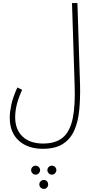

<svg xmlns="http://www.w3.org/2000/svg" viewBox="-20 -731 613 1240"><path d="M43 29Q43 -6 52.5 -52.5Q62 -99 92 -166L123 -151Q101 -104 89.5 -59.5Q78 -15 78 26Q78 106 126 151Q174 196 258 196Q340 196 386 157Q432 118 449.5 34.5Q467 -49 462 -182L445 -711H480L497 -182Q499 -97 492 -22Q485 53 460.5 109.5Q436 166 387 198Q338 230 257 230Q159 230 101 177Q43 124 43 29ZM315 397Q303 397 294.5 388Q286 379 286 368Q286 356 294.5 347.5Q303 339 315 339Q327 339 335.5 347.5Q344 356 344 368Q344 379 335.5 388Q327 397 315 397ZM211 397Q198 397 189.5 388Q181 379 181 368Q181 356 189.5 347.5Q198 339 211 339Q222 339 230.5 347.5Q239 356 239 368Q239 379 230.5 388Q222 397 211 397ZM263 489Q251 489 242.5 480.5Q234 472 234 460Q234 448 242.5 439.5Q251 431 263 431Q275 431 283 439.5Q291 448 291 460Q291 472 283 480.5Q275 489 263 489Z"/></svg>

Font: Noto Sans Arabic Cond ExtLt
Style: Regular
Weight: 200
Width: 3
Designer: Monotype Design Team, Nadine Chahine, Nizar Qandah and Khaled Hosny
Foundry: Monotype Imaging Inc.
Version: Version 2.012; ttfautohint (v1.8.4.7-5d5b)